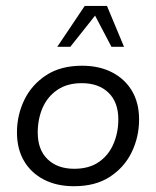

<svg xmlns="http://www.w3.org/2000/svg" viewBox="-20 -634 540 664"><path d="M235.7 10Q176.1 10 131.7 -13Q87.3 -36.1 63 -77.5Q38.7 -119 38.7 -175.8Q38.7 -236 64.1 -288.5Q89.6 -341 139.6 -373.8Q189.6 -406.7 263.9 -406.7Q323.6 -406.7 368 -383.6Q412.3 -360.6 436.7 -319.2Q461 -277.7 461 -220.9Q461 -161 435.8 -108.4Q410.5 -55.7 360.6 -22.9Q310.7 10 235.7 10ZM236.7 -50.3Q288.2 -50.3 322 -73.8Q355.7 -97.2 372.4 -136.3Q389.2 -175.4 389.2 -221.3Q389.2 -280.6 355.1 -313.5Q321.1 -346.4 262.9 -346.4Q212.1 -346.4 178 -322.9Q144 -299.5 127.2 -260.9Q110.5 -222.3 110.5 -175.4Q110.5 -116.1 144.7 -83.2Q179 -50.3 236.7 -50.3ZM178.1 -472.2 273 -613.5H349.9L408.9 -472.2H365.4L308.8 -580L223.2 -472.2Z"/></svg>

Font: Rokkitt SemiBold
Style: Italic
Weight: 600
Italic angle: -9°
Designer: Vernon Adams
Foundry: Vernon Adams
Version: Version 3.103